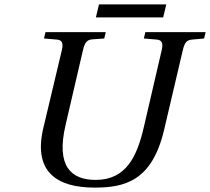

<svg xmlns="http://www.w3.org/2000/svg" viewBox="-20 -838 955 873"><path d="M416 -759H722L736 -818H430ZM177 -256C130 -57 238 15 410 15C546 15 671 -14 726 -247L811 -609C819 -643 828 -656 853 -658L908 -663L915 -692H641L634 -663L693 -658C716 -656 723 -642 715 -609L634 -260C603 -127 554 -20 415 -20C304 -20 234 -81 278 -269L357 -609C365 -643 374 -657 399 -659L454 -663L461 -692H187L180 -663L239 -658C262 -656 269 -642 261 -609Z"/></svg>

Font: Heuristica
Style: Italic
Weight: 400
Italic angle: -13°
Version: Version 1.0.1